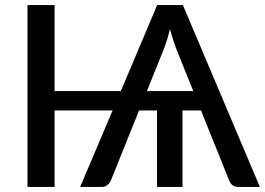

<svg xmlns="http://www.w3.org/2000/svg" viewBox="-20 -738 1046 758"><path d="M743 -378.5 675.5 -546Q670 -560.5 663.5 -580.5Q657 -600.5 651 -623.5Q645.5 -600 639.2 -580Q633 -560 627 -545L560 -378.5ZM1006 0H921Q907 0 898 -7Q889 -14 885 -25L773.5 -302H700.5V0H600V-302H529L417.5 -25Q413.5 -15.5 404.5 -7.8Q395.5 0 382 0H296.5L424.5 -302H195.5V0H88.5V-718H195.5V-378.5H457L600.5 -718H702Z"/></svg>

Font: Lato 2
Style: Regular
Weight: 500
Designer: Lukasz Dziedzic with Adam Twardoch and Botio Nikoltchev
Foundry: tyPoland Lukasz Dziedzic
Version: Version 2.015; 2015-08-06; http://www.latofonts.com/